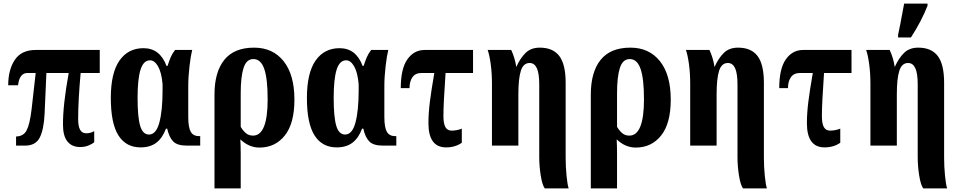

<svg xmlns="http://www.w3.org/2000/svg" viewBox="-20 -816 5386 1076"><path d="M333 -117Q332 -225 365 -407H240L230 -180Q226 -91 203 -45.5Q180 0 121 0H70V-51Q112 -52 129.5 -86Q147 -120 157 -203L180 -407H134Q89 -407 81 -338H26Q26 -425 63 -480.5Q100 -536 180 -536H539V-407H432Q418 -254 418 -149Q418 -108 429 -88.5Q440 -69 463 -69Q488 -69 508 -81V-19Q495 -8 474.5 0Q454 8 429 8Q383 8 358 -23Q333 -54 333 -117Z M601 -267Q601 -407 649.5 -476.5Q698 -546 784 -546Q876 -546 913 -447H919Q928 -475 936.5 -495Q945 -515 961 -536H1057Q1049 -505 1042 -445Q1035 -385 1035 -333V-161Q1035 -102 1049 -77.5Q1063 -53 1096 -53H1102V0H1026Q974 0 951 -23Q928 -46 917 -95H910Q891 -43 856.5 -16.5Q822 10 768 10Q686 10 643.5 -57.5Q601 -125 601 -267ZM891 -308V-345Q885 -411 865.5 -444.5Q846 -478 821 -478Q784 -478 767.5 -425.5Q751 -373 751 -267Q751 -160 765.5 -111Q780 -62 815 -62Q855 -62 873 -129Q891 -196 891 -308Z M1182 -286Q1182 -412 1237 -480.5Q1292 -549 1404 -549Q1509 -549 1569.5 -473Q1630 -397 1630 -258Q1630 -124 1576 -56.5Q1522 11 1434 11Q1375 11 1327 -35Q1329 1 1329 49V240H1182ZM1480 -260Q1480 -374 1461 -429.5Q1442 -485 1400 -485Q1361 -485 1345 -435.5Q1329 -386 1329 -293V-105Q1343 -82 1359 -69Q1375 -56 1398 -56Q1480 -56 1480 -260Z M1700 -267Q1700 -407 1748.5 -476.5Q1797 -546 1883 -546Q1975 -546 2012 -447H2018Q2027 -475 2035.5 -495Q2044 -515 2060 -536H2156Q2148 -505 2141 -445Q2134 -385 2134 -333V-161Q2134 -102 2148 -77.5Q2162 -53 2195 -53H2201V0H2125Q2073 0 2050 -23Q2027 -46 2016 -95H2009Q1990 -43 1955.5 -16.5Q1921 10 1867 10Q1785 10 1742.5 -57.5Q1700 -125 1700 -267ZM1990 -308V-345Q1984 -411 1964.5 -444.5Q1945 -478 1920 -478Q1883 -478 1866.5 -425.5Q1850 -373 1850 -267Q1850 -160 1864.5 -111Q1879 -62 1914 -62Q1954 -62 1972 -129Q1990 -196 1990 -308Z M2381 -126Q2381 -181 2389 -245Q2397 -309 2414 -407H2343Q2308 -407 2291.5 -383.5Q2275 -360 2275 -322H2226Q2226 -431 2263 -483.5Q2300 -536 2360 -536H2631V-407H2477Q2465 -235 2465 -166Q2465 -122 2476.5 -103Q2488 -84 2510 -84Q2541 -84 2568 -95V-16Q2531 10 2480 10Q2381 10 2381 -126Z M3002 64V-342Q3002 -405 2988.5 -434Q2975 -463 2948 -463Q2913 -463 2899 -419.5Q2885 -376 2885 -287V0H2737V-346Q2737 -406 2730 -457Q2723 -508 2713 -536H2845Q2866 -490 2873 -442H2874Q2896 -491 2926 -520Q2956 -549 3005 -549Q3079 -549 3114.5 -502Q3150 -455 3150 -352V69Q3150 118 3155 169Q3160 220 3167 240H3033Q3019 221 3010.5 168.5Q3002 116 3002 64Z M3291 -286Q3291 -412 3346 -480.5Q3401 -549 3513 -549Q3618 -549 3678.5 -473Q3739 -397 3739 -258Q3739 -124 3685 -56.5Q3631 11 3543 11Q3484 11 3436 -35Q3438 1 3438 49V240H3291ZM3589 -260Q3589 -374 3570 -429.5Q3551 -485 3509 -485Q3470 -485 3454 -435.5Q3438 -386 3438 -293V-105Q3452 -82 3468 -69Q3484 -56 3507 -56Q3589 -56 3589 -260Z M4113 64V-342Q4113 -405 4099.5 -434Q4086 -463 4059 -463Q4024 -463 4010 -419.5Q3996 -376 3996 -287V0H3848V-346Q3848 -406 3841 -457Q3834 -508 3824 -536H3956Q3977 -490 3984 -442H3985Q4007 -491 4037 -520Q4067 -549 4116 -549Q4190 -549 4225.5 -502Q4261 -455 4261 -352V69Q4261 118 4266 169Q4271 220 4278 240H4144Q4130 221 4121.5 168.5Q4113 116 4113 64Z M4502 -126Q4502 -181 4510 -245Q4518 -309 4535 -407H4464Q4429 -407 4412.5 -383.5Q4396 -360 4396 -322H4347Q4347 -431 4384 -483.5Q4421 -536 4481 -536H4752V-407H4598Q4586 -235 4586 -166Q4586 -122 4597.5 -103Q4609 -84 4631 -84Q4662 -84 4689 -95V-16Q4652 10 4601 10Q4502 10 4502 -126Z M5123 64V-342Q5123 -405 5109.5 -434Q5096 -463 5069 -463Q5034 -463 5020 -419.5Q5006 -376 5006 -287V0H4858V-346Q4858 -406 4851 -457Q4844 -508 4834 -536H4966Q4987 -490 4994 -442H4995Q5017 -491 5047 -520Q5077 -549 5126 -549Q5200 -549 5235.5 -502Q5271 -455 5271 -352V69Q5271 118 5276 169Q5281 220 5288 240H5154Q5140 221 5131.5 168.5Q5123 116 5123 64ZM5013 -621 5026 -684Q5030 -707 5035.5 -735Q5041 -763 5047 -796H5178V-784Q5144 -697 5085 -606H5013Z"/></svg>

Font: Noto Serif CondExtraBold
Style: Regular
Weight: 800
Width: 3
Designer: Monotype Design Team
Foundry: Monotype Imaging Inc.
Version: Version 1.001